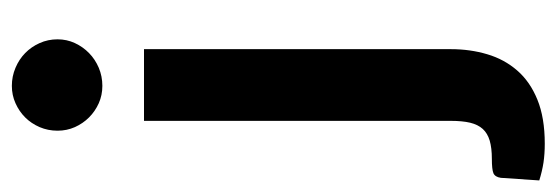

<svg xmlns="http://www.w3.org/2000/svg" viewBox="-373 -447 962 332"><g transform="rotate(-90 108.0 -281.0)"><path d="M189 -513V17.5Q189 51 180.2 80.5Q171.5 110 152.2 132.2Q133 154.5 101.8 167.2Q70.5 180 25.5 180Q8 180 -7 177.8Q-22 175.5 -38 170.5L-33.5 104Q-32 94 -25.5 91.2Q-19 88.5 -0.5 88.5Q18 88.5 30.8 84.8Q43.5 81 51 72.8Q58.5 64.5 61.8 51Q65 37.5 65 17.5V-513ZM206 -662.5Q206 -646.5 199.5 -632.5Q193 -618.5 182.2 -608Q171.5 -597.5 156.8 -591.2Q142 -585 125.5 -585Q109.5 -585 95.5 -591.2Q81.5 -597.5 71 -608Q60.5 -618.5 54.2 -632.5Q48 -646.5 48 -662.5Q48 -679 54.2 -693.5Q60.5 -708 71 -718.5Q81.5 -729 95.5 -735.2Q109.5 -741.5 125.5 -741.5Q142 -741.5 156.8 -735.2Q171.5 -729 182.2 -718.5Q193 -708 199.5 -693.5Q206 -679 206 -662.5Z"/></g></svg>

Font: Lato
Style: Bold
Weight: 700
Designer: Lukasz Dziedzic
Foundry: tyPoland Lukasz Dziedzic
Version: Version 2.007; 2014-02-27